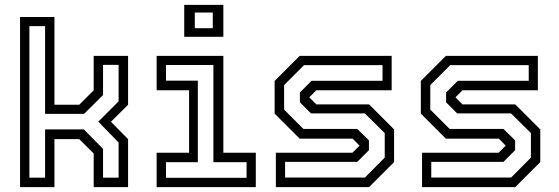

<svg xmlns="http://www.w3.org/2000/svg" viewBox="-20 -770 2298 790"><path d="M62.5 0V-700H204V-339H306L365.5 -398.5V-540H507V-339L436.5 -269L507 -197.5V0H365.5V-138.5L306 -197.5H204V0ZM101 -39H165.5V-237.5H325L404 -157.5V-39H468V-183.5L384.5 -269.5L468 -353V-503H404V-379L326 -301.5H165.5V-662.5H101Z M738 -618.5V-750H899V-618.5ZM781.5 -654H855.5V-718.5H781.5ZM624.5 0V-141.5H758V-398.5H624.5V-540H899V-141.5H1032.5V0ZM663 -38.5H994.5V-102.5H858V-502.5H663V-438H794V-102.5H663Z M1115 0V-141.5H1430L1460.5 -172V-169.5L1431 -199.5H1213L1110 -302.5V-437L1213 -540H1591.5V-398.5H1281.5L1251 -368V-371L1281.5 -340.5H1498.5L1601.5 -237.5V-103L1498.5 0ZM1153 -39.5H1481.5L1563 -121.5V-222.5L1481 -303.5H1259.5L1214 -349V-389.5L1262 -437.5H1554V-502H1231L1149 -420V-319L1228.5 -239.5H1450L1498 -192.5V-152L1450 -104H1153Z M1716.5 0V-141.5H2031.5L2062 -172V-169.5L2032.5 -199.5H1814.5L1711.5 -302.5V-437L1814.5 -540H2193V-398.5H1883L1852.5 -368V-371L1883 -340.5H2100L2203 -237.5V-103L2100 0ZM1754.5 -39.5H2083L2164.5 -121.5V-222.5L2082.5 -303.5H1861L1815.5 -349V-389.5L1863.5 -437.5H2155.5V-502H1832.5L1750.5 -420V-319L1830 -239.5H2051.5L2099.5 -192.5V-152L2051.5 -104H1754.5Z"/></svg>

Font: Tourney
Style: Regular
Weight: 400
Designer: Tyler Finck
Foundry: Etcetera Type Co
Version: Version 1.015